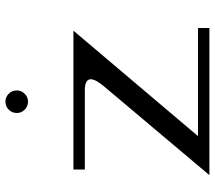

<svg xmlns="http://www.w3.org/2000/svg" viewBox="-62 -728 790 706"><g transform="rotate(-90 333.0 -375.0)"><path d="M312.5 -750Q329.1 -750 341.3 -737.8Q353.5 -725.6 353.5 -708Q353.5 -691.4 341.3 -679.2Q329.1 -667 312.5 -667Q294.9 -667 282.7 -679.2Q270.5 -691.4 270.5 -708Q270.5 -725.6 282.7 -737.8Q294.9 -750 312.5 -750ZM583 -42V0H42L370.1 -389.6Q394.5 -418.9 394.5 -436.5Q394.5 -458 353.5 -458H62.5V-500H573.2L185.5 -42Z"/></g></svg>

Font: okolaks
Style: Regular
Weight: 500
Version: Version 000.6.0